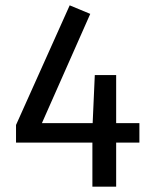

<svg xmlns="http://www.w3.org/2000/svg" viewBox="-20 -699 572 719"><path d="M502 -165H415V0H326V-165H40V-231L241 -679L318 -647L137 -238H327L335 -418H415V-238H502Z"/></svg>

Font: FiraGOUPP
Style: Medium
Weight: 400
Designer: bBox Type
Foundry: bBox Type GmbH
Version: Version 1.001